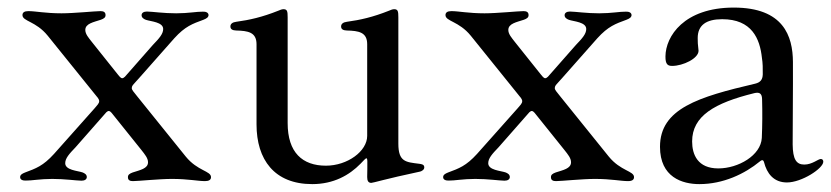

<svg xmlns="http://www.w3.org/2000/svg" viewBox="-20 -465 2160 499"><path d="M176.5 -82.4 256.4 -173.3C261.4 -177.9 264.9 -177.6 269.9 -171.9L347.7 -74.9C356.5 -63.6 364.7 -54 364.7 -43.3C364.7 -26.6 343.8 -23.1 324.6 -16.7C316.8 -13.8 312.5 -10.7 312.5 -5C312.1 3.9 318.5 5.7 325.6 5.7C339.1 5.7 394.2 0 426.8 0C469.1 0 494 5.7 512.8 5.7C523.4 5.7 528.4 2.1 528.4 -4.6C528.4 -21 493.6 -20.2 462.7 -58.2L337 -214.1L326 -228C321.4 -234 321.4 -238.3 325.3 -244L333.5 -253.2L340.6 -261L432.9 -365.4C461.3 -396.7 480.1 -403.1 508.9 -413.7C517 -416.9 521.7 -420.1 522 -425.8C521.7 -432.9 514.2 -435 507.1 -434.7C491.8 -435 469.5 -430.4 437.9 -430.4C405.2 -430.4 377.1 -434.7 361.9 -435C353.3 -435 348 -431.5 348 -425.4C348 -419 353.7 -415.5 359.4 -413.4C372.2 -409.1 404.1 -407.7 404.1 -389.6C404.1 -376.8 393.8 -365.4 377.1 -348L304.7 -265.6C299 -260.3 295.8 -260.3 290.5 -266.3L285.2 -272.7L219.1 -355.5C210.2 -366.8 201.7 -376.4 201.7 -387.1C201.7 -403.8 223 -407.3 242.2 -413.7C250 -416.5 254.3 -419.7 254.3 -425.4C254.6 -434.3 247.9 -436.1 241.1 -436.1C227.6 -436.1 172.2 -430.4 139.9 -430.4C97.7 -430.4 72.8 -436.1 53.6 -436.1C43.3 -436.1 38.4 -432.5 38.4 -425.8C38.4 -409.4 73.2 -410.2 104 -372.2L231.2 -214.5L234.4 -210.6C239 -204.2 239 -199.6 234 -193.2L226.2 -183.9L120.4 -65C92 -33.7 73.5 -27.3 45.1 -16.7C36.9 -13.5 32.3 -10.3 32.3 -4.6C32.3 2.5 39.8 4.6 47.2 4.3C61.8 4.6 84.2 0 115.8 0C148.4 0 176.5 4.3 191.8 4.6C200.3 4.6 205.6 1.1 205.6 -5C205.6 -11.4 199.9 -14.9 194.2 -17C181.5 -21.3 149.5 -22.7 149.5 -40.8C149.5 -53.6 159.8 -65 176.5 -82.4Z M791.5 13.5C846.9 13.5 887.8 -9.6 916.9 -39.4L926.8 -49.7C932.5 -55.4 934.3 -55 934.7 -46.9C934.7 -32.7 934.7 -18.5 934.3 -5C934.3 4.3 936.8 10.3 945 10.3C949.6 10.3 982.2 0 1069.2 -18.5C1077.8 -19.9 1082.7 -24.9 1082.7 -29.8C1082.7 -37.6 1076.3 -38.4 1069.2 -39.4C1034.4 -43.7 1015.3 -44.4 1015.3 -91.6V-419.7C1015.3 -435.7 1014.2 -441.1 1004.3 -441.1C1000 -441.1 995 -438.9 990.8 -437.1C949.2 -420.5 915.8 -413 881.7 -408.4C872.2 -407.3 866.5 -403.1 866.5 -396.3C866.5 -388.5 872.5 -386 881.7 -385.7C911.6 -384.9 934.3 -381.7 934.3 -350.1V-111.9C934.3 -72.1 883.2 -34.4 827.1 -34.4C766 -34.4 727.6 -68.5 727.6 -145.2V-419.7C727.6 -435.7 726.6 -441.1 716.6 -441.1C712.4 -441.1 707.4 -438.9 703.1 -437.1C661.6 -420.5 628.2 -413 594.1 -408.4C584.5 -407.3 578.8 -403.1 578.8 -396.3C578.8 -388.5 584.9 -386 594.1 -385.7C623.9 -384.9 646.7 -381.7 646.7 -350.1V-141.7C646.7 -50.4 692.8 13.5 791.5 13.5Z M1275.9 -82.4 1355.8 -173.3C1360.8 -177.9 1364.3 -177.6 1369.3 -171.9L1447.1 -74.9C1456 -63.6 1464.1 -54 1464.1 -43.3C1464.1 -26.6 1443.2 -23.1 1424 -16.7C1416.2 -13.8 1411.9 -10.7 1411.9 -5C1411.6 3.9 1418 5.7 1425.1 5.7C1438.6 5.7 1493.6 0 1526.3 0C1568.5 0 1593.4 5.7 1612.2 5.7C1622.9 5.7 1627.8 2.1 1627.8 -4.6C1627.8 -21 1593 -20.2 1562.1 -58.2L1436.4 -214.1L1425.4 -228C1420.8 -234 1420.8 -238.3 1424.7 -244L1432.9 -253.2L1440 -261L1532.3 -365.4C1560.7 -396.7 1579.5 -403.1 1608.3 -413.7C1616.5 -416.9 1621.1 -420.1 1621.4 -425.8C1621.1 -432.9 1613.6 -435 1606.5 -434.7C1591.3 -435 1568.9 -430.4 1537.3 -430.4C1504.6 -430.4 1476.6 -434.7 1461.3 -435C1452.8 -435 1447.4 -431.5 1447.4 -425.4C1447.4 -419 1453.1 -415.5 1458.8 -413.4C1471.6 -409.1 1503.6 -407.7 1503.6 -389.6C1503.6 -376.8 1493.3 -365.4 1476.6 -348L1404.1 -265.6C1398.4 -260.3 1395.2 -260.3 1389.9 -266.3L1384.6 -272.7L1318.5 -355.5C1309.7 -366.8 1301.1 -376.4 1301.1 -387.1C1301.1 -403.8 1322.4 -407.3 1341.6 -413.7C1349.4 -416.5 1353.7 -419.7 1353.7 -425.4C1354 -434.3 1347.3 -436.1 1340.6 -436.1C1327.1 -436.1 1271.7 -430.4 1239.3 -430.4C1197.1 -430.4 1172.2 -436.1 1153.1 -436.1C1142.8 -436.1 1137.8 -432.5 1137.8 -425.8C1137.8 -409.4 1172.6 -410.2 1203.5 -372.2L1330.6 -214.5L1333.8 -210.6C1338.4 -204.2 1338.4 -199.6 1333.5 -193.2L1325.6 -183.9L1219.8 -65C1191.4 -33.7 1172.9 -27.3 1144.5 -16.7C1136.4 -13.5 1131.7 -10.3 1131.7 -4.6C1131.7 2.5 1139.2 4.6 1146.7 4.3C1161.2 4.6 1183.6 0 1215.2 0C1247.9 0 1275.9 4.3 1291.2 4.6C1299.7 4.6 1305 1.1 1305 -5C1305 -11.4 1299.4 -14.9 1293.7 -17C1280.9 -21.3 1248.9 -22.7 1248.9 -40.8C1248.9 -53.6 1259.2 -65 1275.9 -82.4Z M1797.6 13.5C1859.7 13.5 1915.5 -13.1 1954.9 -45.5C1957 -47.6 1959.2 -48.7 1960.9 -48.7C1963.4 -48.7 1964.5 -46.9 1965.6 -43.7C1973 -14.2 1990.8 9.2 2025.2 9.2C2063.6 9.2 2119.7 -27.3 2119.7 -44.7C2119.7 -48.3 2117.9 -51.8 2113.3 -51.8C2106.2 -51.8 2090.9 -37.3 2070.3 -37.3C2049.7 -37.3 2040.5 -50.8 2040.1 -89.8C2040.1 -176.1 2041.2 -220.2 2040.8 -304C2040.5 -371.1 2016.3 -445.3 1887.1 -445.3C1757.5 -445.3 1709.9 -370.4 1709.5 -318.5C1709.2 -297.6 1715.6 -293.7 1726.9 -293.7C1755.3 -293.7 1795.5 -313.2 1795.5 -333.1C1793.7 -347.3 1793 -359.4 1793.3 -366.1C1793.3 -399.5 1815.3 -415.1 1856.9 -415.1C1933.9 -415.1 1954.9 -364.7 1960.2 -314.6C1962.4 -301.8 1962.7 -285.2 1962.4 -271.7C1962 -257.8 1956 -250.7 1942.5 -247.5C1795.5 -213.1 1695.3 -182.9 1695.3 -83.5C1695.3 -4.3 1753.2 13.5 1797.6 13.5ZM1778.8 -97.3C1778.8 -163.4 1836.6 -197.4 1940.7 -223C1954.2 -226.2 1960.2 -221.6 1960.6 -207.7C1961.6 -172.6 1961.3 -138.5 1959.9 -106.5C1957.4 -61.1 1898.8 -27.3 1846.9 -27.3C1793.3 -27.3 1778.8 -63.2 1778.8 -97.3Z"/></svg>

Font: Margiela Serif Text
Style: Regular
Weight: 400
Designer: Andreas Faust, Stefan Endress
Version: Version 1.002;FEAKit 1.0